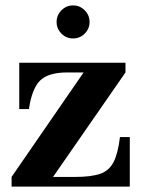

<svg xmlns="http://www.w3.org/2000/svg" viewBox="-20 -693 530 713"><path d="M190.2 -611.4Q190.2 -636.6 208.2 -654.7Q226.2 -672.9 251.4 -672.9Q276.6 -672.9 294.6 -654.7Q312.6 -636.6 312.6 -611.4Q312.6 -586.2 294.6 -568.2Q276.6 -550.2 251.4 -550.2Q226.2 -550.2 208.2 -568.2Q190.2 -586.2 190.2 -611.4ZM230.5 -424Q159.5 -424 129 -394Q98.5 -364 87.5 -288H51.5V-460H446V-424L177 -36H259.5Q317.5 -36 351 -47.2Q384.5 -58.5 401.2 -90.2Q418 -122 425.5 -184H462V0H23V-36L290.5 -424Z"/></svg>

Font: Bodoni* 06pt
Style: Bold
Weight: 700
Version: Version 2.3